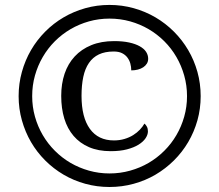

<svg xmlns="http://www.w3.org/2000/svg" viewBox="-20 -745 885 775"><path d="M439.9 -178.2Q462.9 -178.2 482.4 -184.1Q502 -189.9 517.6 -199.7Q533.2 -209.5 544.7 -221.7Q556.2 -233.9 563 -246.1Q568.8 -241.7 573 -233.6Q577.1 -225.6 577.1 -214.8Q577.1 -201.2 567.6 -187Q558.1 -172.9 539.3 -161.1Q520.5 -149.4 492.4 -142.1Q464.4 -134.8 426.8 -134.8Q377 -134.8 339.6 -150.9Q302.2 -167 277.1 -196.3Q252 -225.6 239.5 -266.6Q227.1 -307.6 227.1 -357.9Q227.1 -406.7 240.7 -447.3Q254.4 -487.8 281.5 -517.1Q308.6 -546.4 348.4 -562.7Q388.2 -579.1 440.9 -579.1Q475.6 -579.1 501.2 -573.5Q526.9 -567.9 543.9 -558.3Q561 -548.8 569.6 -535.9Q578.1 -522.9 578.1 -507.8Q578.1 -497.1 572.8 -488.3Q567.4 -479.5 558.1 -473.4Q548.8 -467.3 536.4 -464.1Q523.9 -460.9 509.8 -460.9Q509.8 -475.1 506.1 -488.5Q502.4 -502 494.1 -512.9Q485.8 -523.9 472.4 -530.5Q459 -537.1 439 -537.1Q403.8 -537.1 379.2 -525.4Q354.5 -513.7 338.9 -490.7Q323.2 -467.8 316.2 -434.6Q309.1 -401.4 309.1 -357.9Q309.1 -271.5 342.8 -224.9Q376.5 -178.2 439.9 -178.2ZM55.2 -356.9Q55.2 -407.7 68.4 -454.8Q81.5 -502 105.2 -542.7Q128.9 -583.5 162.4 -617.2Q195.8 -650.9 236.6 -674.8Q277.3 -698.7 324.2 -711.9Q371.1 -725.1 421.9 -725.1Q472.7 -725.1 519.8 -711.9Q566.9 -698.7 607.7 -674.8Q648.4 -650.9 682.1 -617.2Q715.8 -583.5 739.7 -542.7Q763.7 -502 776.9 -454.8Q790 -407.7 790 -356.9Q790 -306.2 776.9 -259.3Q763.7 -212.4 739.7 -171.6Q715.8 -130.9 682.1 -97.4Q648.4 -64 607.7 -40Q566.9 -16.1 519.8 -3.2Q472.7 9.8 421.9 9.8Q371.1 9.8 324.2 -3.2Q277.3 -16.1 236.6 -40Q195.8 -64 162.4 -97.4Q128.9 -130.9 105.2 -171.6Q81.5 -212.4 68.4 -259.3Q55.2 -306.2 55.2 -356.9ZM109.9 -356.9Q109.9 -314 121.1 -274.2Q132.3 -234.4 152.6 -199.7Q172.9 -165 201.4 -136.5Q230 -107.9 264.6 -87.6Q299.3 -67.4 339.1 -56.2Q378.9 -44.9 421.9 -44.9Q465.3 -44.9 505.4 -56.2Q545.4 -67.4 580.1 -87.6Q614.7 -107.9 643.3 -136.5Q671.9 -165 692.1 -199.7Q712.4 -234.4 723.6 -274.2Q734.9 -314 734.9 -356.9Q734.9 -399.9 723.6 -439.9Q712.4 -480 692.1 -514.9Q671.9 -549.8 643.3 -578.4Q614.7 -606.9 580.1 -627.2Q545.4 -647.5 505.4 -658.7Q465.3 -669.9 421.9 -669.9Q378.9 -669.9 339.1 -658.7Q299.3 -647.5 264.6 -627.2Q230 -606.9 201.4 -578.4Q172.9 -549.8 152.6 -514.9Q132.3 -480 121.1 -440.2Q109.9 -400.4 109.9 -356.9Z"/></svg>

Font: Droid-TTFautohint Serif
Style: Regular
Weight: 400
Foundry: Ascender Corporation
Version: Version 1.00; ttfautohint (v1.00rc1.4-1a1c-dirty) -l 8 -r 50